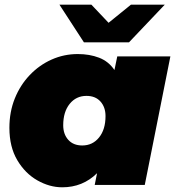

<svg xmlns="http://www.w3.org/2000/svg" viewBox="-20 -787 745 817"><path d="M245 10Q191 10 139 -19.5Q87 -49 53.5 -105.5Q20 -162 20 -243Q20 -311 43 -368Q66 -425 106.5 -467.5Q147 -510 199.5 -533.5Q252 -557 311 -557Q361 -557 401.5 -541.5Q442 -526 467 -489L479 -547H705L596 0H383L393 -50Q332 10 245 10ZM330 -168Q374 -168 401.5 -202Q429 -236 429 -293Q429 -331 407.5 -355Q386 -379 348 -379Q304 -379 276.5 -345Q249 -311 249 -254Q249 -216 270.5 -192Q292 -168 330 -168ZM337 -607 233 -767H369L442 -690L537 -767H681L529 -607Z"/></svg>

Font: Montserrat Black
Style: Italic
Weight: 900
Italic angle: -11.3°
Designer: Julieta Ulanovsky
Foundry: Julieta Ulanovsky
Version: Version 9.000; ttfautohint (v1.8.4.7-5d5b)